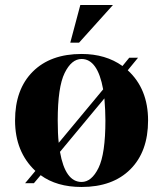

<svg xmlns="http://www.w3.org/2000/svg" viewBox="-20 -730 650 765"><path d="M495 -500H530L489 -450Q570 -376 570 -250Q570 -126 499.5 -55.5Q429 15 305 15Q206 15 142 -32L115 0H80L121 -49Q40 -125 40 -250Q40 -374 110.5 -444.5Q181 -515 305 -515Q401 -515 468 -467ZM305 -5Q345 -5 372.5 -61Q400 -117 400 -250Q400 -288 396 -338L219 -125Q240 -5 305 -5ZM210 -250Q210 -196 214 -161L391 -374Q369 -495 305 -495Q265 -495 237.5 -439Q210 -383 210 -250ZM300 -710H430L295 -560H260Z"/></svg>

Font: Yeseva One
Style: Regular
Weight: 400
Designer: Jovanny Lemonad
Foundry: Jovanny Lemonad
Version: Version 2.000